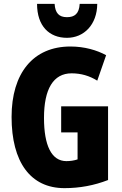

<svg xmlns="http://www.w3.org/2000/svg" viewBox="-20 -965 630 995"><path d="M484 -945H393C390 -894 367 -876 327 -876C286 -876 266 -897 263 -945H172C172 -829 236 -769 327 -769C415 -769 483 -837 484 -945ZM297 -414V-279H382V-139C364 -133 344 -130 324 -130C247 -130 208 -211 208 -354C208 -503 256 -585 351 -585C400 -585 444 -572 484 -547L530 -679C482 -705 418 -724 345 -724C152 -724 40 -586 40 -359C40 -125 138 10 314 10C393 10 468 -4 540 -32V-414Z"/></svg>

Font: Noto Sans Bengali ExtraCondensed ExtraBold
Style: Regular
Weight: 800
Width: 2
Designer: Joana Ranito - Universal Thirst; Jelle Bosma - Monotype Design Team
Foundry: Universal Thirst ehf.
Version: Version 3.000